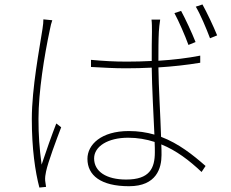

<svg xmlns="http://www.w3.org/2000/svg" viewBox="-20 -818 1040 863"><path d="M859 -629C843 -670 812 -736 794 -769L764 -759C783 -724 812 -658 827 -616ZM175 -731C175 -720 174 -707 171 -688C158 -602 123 -423 123 -283C123 -150 138 -47 157 25L187 22C186 15 184 3 183 -6C182 -19 184 -34 187 -47C196 -90 234 -191 255 -246L233 -263C215 -217 185 -133 167 -78C157 -154 153 -208 153 -284C153 -406 179 -567 204 -684C207 -702 211 -715 215 -727ZM676 -134C676 -61 652 -11 547 -11C458 -11 403 -47 403 -106C403 -160 465 -199 556 -199C598 -199 638 -192 675 -180C676 -162 676 -146 676 -134ZM880 -568C824 -557 759 -549 692 -545C692 -588 692 -640 694 -676C695 -694 697 -710 700 -730H661C663 -715 663 -694 663 -675C662 -639 662 -596 662 -544C625 -542 587 -541 549 -541C493 -541 443 -544 389 -549V-517C445 -514 492 -511 546 -511C585 -511 623 -512 662 -514C663 -427 670 -302 674 -213C639 -223 601 -229 559 -229C435 -229 373 -168 373 -104C373 -30 433 19 560 19C684 19 706 -63 706 -121C706 -136 706 -152 705 -169C772 -142 831 -97 886 -45L904 -72C847 -122 783 -173 704 -203C701 -302 693 -423 692 -515C756 -519 820 -526 880 -536ZM860 -788C881 -753 907 -691 924 -646L956 -659C939 -701 909 -764 890 -798Z"/></svg>

Font: Noto Sans Japanese Thin
Style: Regular
Weight: 100
Designer: Ryoko NISHIZUKA (kana & ideographs); Paul D. Hunt (Latin, Greek & Cyrillic); Wenlong ZHANG (bopomofo); Sandoll Communica
Foundry: Adobe Systems Incorporated
Version: Version 1.000;PS 1;hotconv 1.0.78;makeotf.lib2.5.61930